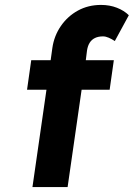

<svg xmlns="http://www.w3.org/2000/svg" viewBox="-20 -761 544 781"><path d="M112 0 169 -396H90L107 -516H186L193 -566Q200 -615 227.5 -655Q255 -695 297 -718Q339 -741 391 -741Q426 -741 455.5 -729.5Q485 -718 504 -699L447 -594Q435 -602 422.5 -607.5Q410 -613 399 -613Q380 -613 366.5 -606.5Q353 -600 345 -587.5Q337 -575 334 -556L329 -516H443L426 -396H312L255 0Z"/></svg>

Font: Lexend SemBd
Style: Italic
Weight: 600
Italic angle: -8.13011°
Designer: Bonnie Shaver-Troup, Thomas Jockin
Foundry: Lexend
Version: Version 1.007